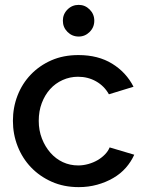

<svg xmlns="http://www.w3.org/2000/svg" viewBox="-20 -758 597 788"><path d="M303 10Q242 10 192.5 -12Q143 -34 107.5 -71Q72 -108 52.5 -157.5Q33 -207 33 -262Q33 -317 52 -366Q71 -415 106.5 -452Q142 -489 191 -510.5Q240 -532 302 -532Q383 -532 440.5 -496.5Q498 -461 528 -402L427 -371Q408 -405 374.5 -424Q341 -443 300 -443Q267 -443 237 -429.5Q207 -416 185.5 -392Q164 -368 151.5 -335Q139 -302 139 -262Q139 -223 152 -189.5Q165 -156 187 -131Q209 -106 238 -92.5Q267 -79 301 -79Q322 -79 343 -85Q364 -91 381 -101Q398 -111 411 -124.5Q424 -138 430 -153L531 -123Q518 -94 496.5 -69.5Q475 -45 445 -27.5Q415 -10 379 0Q343 10 303 10ZM238 -673Q238 -700 257 -719Q276 -738 303 -738Q329 -738 348 -719Q367 -700 367 -673Q367 -646 348 -627Q329 -608 303 -608Q276 -608 257 -627Q238 -646 238 -673Z"/></svg>

Font: Rising Sun Medium
Style: Regular
Weight: 500
Designer: Matt McInerney, Pablo Impallari, Rodrigo Fuenzalida (Raleway font), Stephen Hutchings (Greek), Cristiano Sobral (main ch
Foundry: The Rising Sun Project Authors
Version: Version 4.327; ttfautohint (v1.8.4.7-5d5b-dirty)